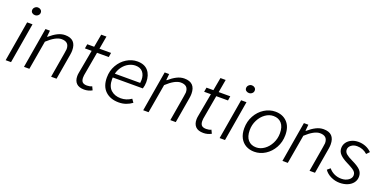

<svg xmlns="http://www.w3.org/2000/svg" viewBox="-14 -1560 4741 2382"><g transform="rotate(20 2356.0 -369.5)"><path d="M133 -532H204L114 0H43ZM139 -696Q139 -719 156.5 -735.5Q174 -752 197 -752Q219 -752 235 -738.5Q251 -725 251 -703Q251 -680 233.5 -664.5Q216 -649 193 -649Q171 -649 155 -661.5Q139 -674 139 -696Z M375 -532H434L426 -450H432Q485 -496 534 -520.5Q583 -545 632 -545Q778 -545 778 -396Q778 -371 773 -341L715 0H643L699 -331Q707 -377 707 -387Q707 -436 682 -459.5Q657 -483 607 -483Q531 -483 422 -382L356 0H285Z M945 -119Q945 -141 949 -161L1006 -474H917L927 -532H1018L1049 -703H1118L1088 -532H1241L1232 -474H1077L1021 -157Q1019 -146 1019 -124Q1020 -83 1039 -66Q1058 -49 1098 -49Q1135 -49 1163 -63L1185 -17Q1136 10 1081 10Q1012 10 978.5 -24Q945 -58 945 -119Z M1296 -228Q1296 -318 1337.5 -390.5Q1379 -463 1446 -504Q1513 -545 1586 -545Q1680 -545 1728 -489.5Q1776 -434 1776 -340Q1776 -295 1762 -253H1365Q1364 -245 1364 -232Q1364 -136 1414 -90Q1464 -44 1545 -44Q1619 -44 1683 -88L1713 -45Q1679 -19 1634.5 -3Q1590 13 1538 13Q1428 13 1362 -49Q1296 -111 1296 -228ZM1708 -306Q1711 -327 1711 -347Q1711 -410 1678.5 -449Q1646 -488 1582 -488Q1538 -488 1495 -466Q1452 -444 1419.5 -402.5Q1387 -361 1373 -306Z M1949 -532H2008L2000 -450H2006Q2059 -496 2108 -520.5Q2157 -545 2206 -545Q2352 -545 2352 -396Q2352 -371 2347 -341L2289 0H2217L2273 -331Q2281 -377 2281 -387Q2281 -436 2256 -459.5Q2231 -483 2181 -483Q2105 -483 1996 -382L1930 0H1859Z M2519 -119Q2519 -141 2523 -161L2580 -474H2491L2501 -532H2592L2623 -703H2692L2662 -532H2815L2806 -474H2651L2595 -157Q2593 -146 2593 -124Q2594 -83 2613 -66Q2632 -49 2672 -49Q2709 -49 2737 -63L2759 -17Q2710 10 2655 10Q2586 10 2552.5 -24Q2519 -58 2519 -119Z M2958 -532H3029L2939 0H2868ZM2964 -696Q2964 -719 2981.5 -735.5Q2999 -752 3022 -752Q3044 -752 3060 -738.5Q3076 -725 3076 -703Q3076 -680 3058.5 -664.5Q3041 -649 3018 -649Q2996 -649 2980 -661.5Q2964 -674 2964 -696Z M3113 -219Q3113 -311 3154.5 -385.5Q3196 -460 3264 -502.5Q3332 -545 3408 -545Q3504 -545 3563 -484.5Q3622 -424 3622 -313Q3622 -221 3580.5 -146.5Q3539 -72 3471.5 -29.5Q3404 13 3328 13Q3265 13 3216.5 -14Q3168 -41 3140.5 -93Q3113 -145 3113 -219ZM3551 -311Q3551 -397 3511.5 -441.5Q3472 -486 3404 -486Q3348 -486 3297.5 -450Q3247 -414 3216 -353Q3185 -292 3185 -221Q3185 -135 3224.5 -90.5Q3264 -46 3332 -46Q3388 -46 3438.5 -82Q3489 -118 3520 -179Q3551 -240 3551 -311Z M3787 -532H3846L3838 -450H3844Q3897 -496 3946 -520.5Q3995 -545 4044 -545Q4190 -545 4190 -396Q4190 -371 4185 -341L4127 0H4055L4111 -331Q4119 -377 4119 -387Q4119 -436 4094 -459.5Q4069 -483 4019 -483Q3943 -483 3834 -382L3768 0H3697Z M4252 -86 4291 -119Q4320 -83 4363 -62.5Q4406 -42 4458 -42Q4512 -42 4550.5 -69Q4589 -96 4589 -135Q4589 -157 4578 -173.5Q4567 -190 4540.5 -207Q4514 -224 4462 -250Q4397 -282 4362.5 -317Q4328 -352 4328 -400Q4328 -442 4351.5 -475Q4375 -508 4415.5 -526.5Q4456 -545 4505 -545Q4554 -545 4599 -527.5Q4644 -510 4680 -474L4643 -436Q4585 -489 4507 -489Q4460 -489 4429 -464Q4398 -439 4398 -405Q4398 -373 4425.5 -349.5Q4453 -326 4508 -300Q4591 -261 4624 -226Q4657 -191 4657 -141Q4657 -95 4630.5 -60Q4604 -25 4558 -6Q4512 13 4455 13Q4394 13 4338 -14Q4282 -41 4252 -86Z"/></g></svg>

Font: Nebula Sans Book
Style: Regular
Weight: 400
Italic angle: -9°
Designer: Paul D. Hunt for Adobe (as Source Sans)
Foundry: Nebula Entertainment & Broadcasting LLC
Version: Version 1.010